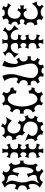

<svg xmlns="http://www.w3.org/2000/svg" viewBox="1368 -2178 844 3621"><g transform="rotate(-90 1790.5 -368.0)"><path d="M417 -2C332 -55 369 -114 418 -114C439 -114 468 -103 485 -76L518 -116C500 -134 492 -173 492 -214C492 -293 522 -380 570 -339V-420C520 -380 492 -446 492 -502C492 -543 507 -578 538 -564L489 -633C441 -540 284 -669 382 -726L319 -747C312 -721 273 -700 234 -700C207 -700 181 -728 170 -760L62 -700C94 -680 131 -647 131 -574C131 -499 113 -462 45 -513L20 -456C52 -454 106 -425 106 -373C106 -301 52 -282 20 -280L45 -223C113 -274 131 -251 131 -176C131 -103 94 -60 62 -40L170 20C181 -12 217 -41 244 -41C281 -41 326 -16 366 30ZM149 -69C177 -102 195 -148 195 -185C195 -232 160 -273 160 -373C160 -456 195 -515 195 -565C195 -596 177 -638 149 -671L160 -679C175 -658 204 -645 234 -645C328 -645 316 -491 267 -459L339 -431C348 -628 449 -575 449 -368C449 -244 418 -161 372 -161C343 -161 326 -239 324 -283L252 -255C301 -223 338 -96 244 -96C216 -96 182 -82 160 -61Z M804 25C793 11 784 -14 784 -35C784 -53 791 -67 809 -67C832 -67 862 -47 870 -32L893 -102C831 -96 785 -123 785 -171C785 -248 822 -257 891 -249L867 -320C851 -301 837 -294 825 -294C800 -294 784 -316 784 -350C784 -384 801 -406 826 -406C837 -406 851 -399 867 -380L891 -451C822 -443 785 -452 785 -529C785 -577 831 -604 893 -598L870 -668C862 -653 832 -633 809 -633C794 -633 784 -650 784 -675C784 -701 792 -729 804 -745H709C721 -730 729 -701 729 -673C729 -649 719 -633 704 -633C681 -633 651 -653 643 -668L620 -598C682 -604 729 -577 729 -529C729 -455 695 -443 622 -451L646 -380C662 -399 676 -406 687 -406C712 -406 729 -384 729 -350C729 -316 713 -294 688 -294C676 -294 662 -301 646 -320L622 -249C695 -257 729 -245 729 -171C729 -123 682 -96 620 -102L643 -32C654 -53 679 -67 704 -67C722 -67 729 -52 729 -34C729 -15 721 9 709 25Z M1126 28C1125 -8 1164 -25 1188 -25C1216 -25 1245 -8 1244 28L1304 5C1268 -55 1326 -128 1387 -77L1419 -141C1381 -137 1362 -168 1362 -200C1362 -234 1383 -268 1428 -259L1402 -335C1396 -316 1382 -308 1367 -308C1340 -308 1307 -337 1307 -377C1307 -394 1315 -409 1337 -416L1273 -458C1271 -430 1262 -401 1214 -401C1123 -401 1083 -469 1083 -534C1083 -592 1116 -649 1176 -650C1238 -651 1290 -611 1325 -568L1395 -680C1374 -669 1353 -664 1334 -664C1254 -664 1210 -705 1278 -736L1216 -770C1204 -709 1171 -700 1114 -700C1081 -700 1064 -715 1049 -750L991 -682C1026 -682 1043 -654 1043 -624C1043 -587 1015 -547 958 -564L979 -473C1012 -519 1056 -454 1056 -409C1056 -395 1051 -383 1041 -377L1107 -314C1108 -342 1124 -354 1147 -354C1228 -354 1308 -306 1308 -221C1308 -136 1257 -80 1180 -80C1090 -80 1038 -130 1038 -182C1038 -209 1052 -236 1084 -256L944 -316C970 -281 988 -242 984 -196C980 -155 966 -138 933 -137L971 -75C973 -89 981 -95 992 -95C1019 -95 1065 -54 1065 -19C1065 -10 1062 -2 1056 5Z M1836 -240C1838 -232 1839 -224 1839 -215C1839 -154 1794 -85 1730 -85C1637 -85 1592 -259 1592 -372C1592 -485 1637 -645 1730 -645C1794 -645 1839 -576 1839 -515C1839 -506 1838 -498 1836 -490L1890 -478C1888 -520 1913 -543 1952 -534L1942 -593C1865 -576 1810 -674 1872 -717L1819 -752C1808 -716 1769 -700 1732 -700C1683 -700 1666 -717 1660 -751L1607 -723C1664 -675 1576 -539 1510 -606L1481 -553C1575 -528 1562 -373 1458 -420V-339C1562 -386 1575 -202 1481 -177L1510 -124C1576 -191 1664 -55 1607 -7L1660 21C1666 -13 1693 -30 1732 -30C1769 -30 1808 -14 1819 22L1872 -13C1810 -56 1865 -154 1942 -137L1952 -196C1913 -187 1888 -210 1890 -252Z M2540 -274C2478 -247 2441 -304 2441 -347C2441 -381 2463 -418 2513 -431L2478 -482C2462 -462 2437 -454 2424 -454C2405 -454 2395 -475 2395 -508C2395 -577 2409 -648 2458 -706L2364 -748C2329 -666 2330 -608 2330 -564C2330 -465 2402 -330 2402 -194C2402 -118 2332 -72 2266 -72C2200 -72 2130 -118 2130 -194C2130 -330 2202 -465 2202 -564C2202 -608 2203 -666 2168 -748L2074 -706C2123 -648 2137 -577 2137 -508C2137 -475 2127 -454 2108 -454C2095 -454 2070 -462 2054 -482L2019 -431C2069 -418 2091 -381 2091 -347C2091 -304 2054 -247 1992 -274L1994 -207C2034 -219 2080 -210 2080 -154C2080 -119 2050 -94 2021 -89L2057 -38C2082 -60 2118 -77 2141 -59C2166 -39 2164 -6 2152 23L2207 34C2213 3 2233 -9 2266 -9C2299 -9 2319 3 2325 34L2380 23C2368 -6 2366 -39 2391 -59C2414 -77 2450 -60 2475 -38L2511 -89C2482 -94 2452 -119 2452 -154C2452 -210 2498 -219 2538 -207Z M2864 25C2851 9 2843 -15 2843 -33C2843 -97 2916 -56 2930 -32L2953 -102C2891 -96 2845 -123 2845 -171C2845 -248 2882 -257 2951 -249L2927 -320C2911 -301 2897 -294 2885 -294C2860 -294 2844 -316 2844 -350C2844 -384 2861 -406 2886 -406C2897 -406 2911 -399 2927 -380L2951 -451C2875 -443 2845 -456 2845 -500C2845 -553 2873 -588 2914 -588C2990 -588 3043 -528 3046 -437L3125 -523C3017 -567 2979 -646 3090 -692L3018 -735C3015 -679 2960 -642 2882 -642C2859 -642 2844 -656 2844 -677C2844 -698 2852 -726 2865 -745H2770C2783 -726 2791 -698 2791 -677C2791 -656 2776 -642 2753 -642C2675 -642 2620 -679 2617 -735L2545 -692C2656 -646 2618 -567 2510 -523L2589 -437C2592 -528 2645 -588 2721 -588C2762 -588 2790 -553 2790 -500C2790 -456 2760 -443 2682 -451L2706 -380C2722 -399 2736 -406 2747 -406C2772 -406 2789 -384 2789 -350C2789 -316 2773 -294 2748 -294C2736 -294 2722 -301 2706 -320L2682 -249C2755 -257 2789 -245 2789 -171C2789 -123 2742 -96 2680 -102L2703 -32C2717 -56 2790 -97 2790 -33C2790 -15 2782 9 2769 25Z M3531 -190C3490 -118 3425 -78 3360 -78C3285 -78 3235 -128 3235 -204C3235 -292 3277 -346 3341 -346C3370 -346 3400 -306 3400 -287L3451 -300C3435 -309 3428 -322 3428 -332C3428 -343 3437 -347 3450 -347C3465 -347 3486 -340 3498 -331V-416C3486 -407 3465 -400 3450 -400C3437 -400 3428 -404 3428 -415C3428 -425 3435 -438 3451 -447L3400 -460C3400 -441 3370 -401 3341 -401C3278 -401 3248 -453 3248 -510C3248 -575 3288 -645 3365 -645C3422 -645 3468 -620 3496 -582L3544 -645C3487 -636 3431 -681 3494 -722L3424 -755C3424 -722 3410 -700 3365 -700C3301 -700 3301 -722 3292 -750L3227 -724C3243 -709 3249 -693 3249 -678C3249 -643 3218 -626 3187 -626C3178 -626 3168 -629 3159 -635L3132 -577C3169 -577 3193 -543 3193 -510C3193 -481 3173 -454 3130 -454L3155 -404C3169 -413 3188 -419 3204 -419C3226 -419 3237 -398 3237 -376C3237 -353 3225 -329 3204 -329C3185 -329 3167 -337 3158 -348L3123 -298C3165 -288 3180 -268 3180 -212C3180 -178 3157 -143 3120 -143L3142 -81C3181 -102 3209 -104 3225 -87C3241 -70 3241 -33 3222 -3L3281 29C3287 -2 3327 -23 3371 -23C3409 -23 3451 -7 3478 33L3514 -8C3492 -14 3470 -29 3488 -65C3501 -89 3541 -102 3571 -94Z"/></g></svg>

Font: Malebolge Adversarial
Style: Regular
Weight: 400
Designer: Ariel Martín Pérez
Foundry: Tunera Type Foundry
Version: Version 0.007;hotconv 1.0.109;makeotfexe 2.5.65596